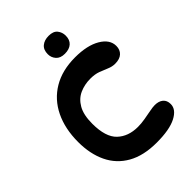

<svg xmlns="http://www.w3.org/2000/svg" viewBox="-261 -1039 1172 1172"><g transform="rotate(-45 324.5 -453.0)"><path d="M386 11Q273 11 198 -31.5Q123 -74 86 -151Q49 -228 49 -331Q49 -445 90.5 -530.5Q132 -616 211 -663Q290 -710 401 -710Q505 -710 567 -673.5Q629 -637 629 -581Q629 -548 608 -528.5Q587 -509 547 -509Q521 -509 496 -520Q471 -531 442.5 -541.5Q414 -552 375 -552Q325 -552 282.5 -533Q240 -514 214.5 -469.5Q189 -425 189 -349Q189 -234 239.5 -186Q290 -138 373 -138Q402 -138 434 -143.5Q466 -149 494 -154.5Q522 -160 539 -160Q573 -160 593 -143.5Q613 -127 613 -95Q613 -49 555 -19Q497 11 386 11ZM380 -917Q420 -917 437.5 -895Q455 -873 455 -844Q455 -808 433.5 -788.5Q412 -769 373 -769Q335 -769 316 -790.5Q297 -812 297 -841Q297 -879 320 -898Q343 -917 380 -917Z"/></g></svg>

Font: DynaPuff
Style: Regular
Weight: 400
Designer: Toshi Omagari, Jennifer Daniel
Foundry: Google Fonts
Version: Version 2.000